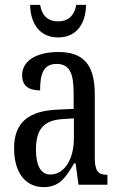

<svg xmlns="http://www.w3.org/2000/svg" viewBox="-20 -760 494 790"><path d="M219 -606C297 -606 333 -665 334 -740H294C285 -692 257 -672 219 -672C181 -672 153 -692 145 -740H104C105 -665 142 -606 219 -606ZM159 10C226 10 251 -31 285 -88H291L303 0H422V-41H419C383 -41 370 -57 370 -113V-372C370 -499 319 -546 220 -546C130 -546 71 -510 71 -450C71 -409 96 -388 145 -388C145 -453 157 -497 213 -497C272 -497 283 -448 283 -373V-312L218 -309C97 -304 38 -256 38 -150C38 -41 92 10 159 10ZM187 -42C146 -42 128 -82 128 -144C128 -223 155 -265 238 -270L284 -273V-191C284 -106 246 -42 187 -42Z"/></svg>

Font: Noto Serif Sinhala ExtraCondensed
Style: Regular
Weight: 400
Width: 2
Designer: Jelle Bosma - Monotype Design Team
Foundry: Monotype Imaging Inc.
Version: Version 2.007